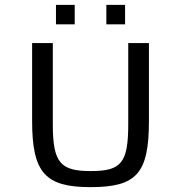

<svg xmlns="http://www.w3.org/2000/svg" viewBox="-20 -761 744 789"><path d="M210 -661H287V-741H210ZM417 -661H494V-741H417ZM352 8C540 8 592 -47 592 -263V-584H507V-251C507 -91 478 -58 353 -58C228 -58 197 -92 197 -251V-584H112V-263C112 -50 167 8 352 8Z"/></svg>

Font: Saira UNSAM SC
Style: Regular
Weight: 400
Designer: Hector Gatti with collaboration of the Omnibus-Type team
Foundry: Omnibus-Type
Version: Version 1.072;PS 001.072;hotconv 1.0.88;makeotf.lib2.5.64775